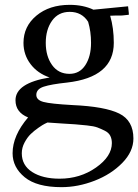

<svg xmlns="http://www.w3.org/2000/svg" viewBox="-20 -472 571 793"><path d="M32 161Q32 88 96 13Q44 -8 44 -58Q44 -129 185 -152Q135 -169 106 -207.5Q77 -246 77 -295Q77 -363 130.5 -407.5Q184 -452 268 -452Q323 -452 366 -432L509 -446L512 -418V-411L484 -408Q450 -408 435 -407Q450 -356 450 -295Q450 -153 257 -131Q191 -124 160.5 -114Q130 -104 130 -80Q130 -59 159.5 -51Q189 -43 280 -38Q414 -32 472.5 -3Q531 26 531 100Q531 154 485 201Q439 248 370.5 274.5Q302 301 234 301Q132 301 82 260Q32 219 32 161ZM70 161Q70 211 113 238.5Q156 266 226 266Q311 266 376.5 220Q442 174 442 119Q442 102 435.5 89Q429 76 413 68Q397 60 382.5 54.5Q368 49 339 46Q310 43 291 41.5Q272 40 235 38Q199 36 176 34Q172 36 164.5 39.5Q157 43 139 55.5Q121 68 107 81.5Q93 95 81.5 116.5Q70 138 70 161ZM267 -167Q309 -167 332.5 -203Q356 -239 356 -295Q356 -342 344 -382Q318 -423 268 -423Q221 -423 195 -386.5Q169 -350 169 -295Q169 -240 195 -203.5Q221 -167 267 -167Z"/></svg>

Font: Dihjauti
Style: Bold
Weight: 700
Designer: T. Christopher White
Version: Version 3.0.0